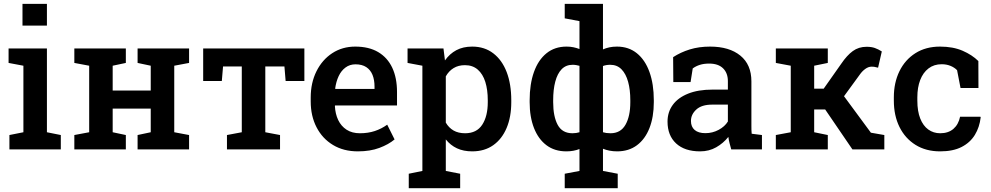

<svg xmlns="http://www.w3.org/2000/svg" viewBox="-20 -782 5189 1005"><path d="M29.3 0V-75.2L102.5 -89.8V-438L24.9 -452.6V-528.3H225.6V-89.8L298.3 -75.2V0ZM97.7 -647.9V-761.7H225.6V-647.9Z M369.1 0V-75.2L446.8 -89.8V-438L369.1 -452.6V-528.3H638.7V-452.6L569.8 -438V-308.1H769V-438L700.2 -452.6V-528.3H769H892.1H969.7V-452.6L892.1 -438V-89.8L969.7 -75.2V0H700.2V-75.2L769 -89.8V-213.4H569.8V-89.8L638.7 -75.2V0Z M1168 0V-75.2L1245.6 -89.8V-434.1H1147.5L1141.1 -357.9H1043.5V-528.3H1573.2V-357.9H1475.1L1468.8 -434.1H1368.7V-89.8L1445.8 -75.2V0Z M1853 10.3Q1778.3 10.3 1722.9 -23.2Q1667.5 -56.6 1637 -115.7Q1606.4 -174.8 1606.4 -251V-271.5Q1606.4 -348.6 1636.5 -408.9Q1666.5 -469.2 1719.2 -503.7Q1772 -538.1 1839.4 -538.1Q1911.1 -538.1 1959.7 -509.3Q2008.3 -480.5 2033.2 -427.5Q2058.1 -374.5 2058.1 -300.3V-230H1733.9L1732.9 -227.5Q1734.9 -186 1750.2 -153.8Q1765.6 -121.6 1794.2 -103Q1822.8 -84.5 1863.8 -84.5Q1906.7 -84.5 1941.9 -96.2Q1977.1 -107.9 2006.8 -129.4L2045.4 -52.2Q2014.2 -25.9 1965.8 -7.8Q1917.5 10.3 1853 10.3ZM1735.8 -316.4H1940.4V-329.1Q1940.4 -363.8 1929.9 -389.9Q1919.4 -416 1897.2 -430.7Q1875 -445.3 1840.8 -445.3Q1811 -445.3 1788.6 -428.7Q1766.1 -412.1 1752.7 -383.5Q1739.3 -355 1734.4 -318.8Z M2119.6 203.1V127.4L2190.9 112.8V-438L2113.3 -452.6V-528.3H2301.3L2309.1 -465.8Q2333.5 -500.5 2368.7 -519.3Q2403.8 -538.1 2451.7 -538.1Q2516.1 -538.1 2562 -502.9Q2607.9 -467.8 2632.1 -404.8Q2656.2 -341.8 2656.2 -257.3V-247.1Q2656.2 -169.9 2631.8 -112.1Q2607.4 -54.2 2561.8 -22Q2516.1 10.3 2451.7 10.3Q2406.2 10.3 2372.1 -5.6Q2337.9 -21.5 2313.5 -52.2V112.8L2388.7 127.4V203.1ZM2414.6 -84.5Q2475.1 -84.5 2504.2 -129.2Q2533.2 -173.8 2533.2 -247.1V-257.3Q2533.2 -312 2520.3 -353.3Q2507.3 -394.5 2480.7 -417.7Q2454.1 -440.9 2413.6 -440.9Q2379.4 -440.9 2354.2 -425.5Q2329.1 -410.2 2313.5 -382.3V-140.1Q2329.1 -113.3 2354 -98.9Q2378.9 -84.5 2414.6 -84.5Z M2936 203.1V127.4L3013.2 112.8V-2Q2998.5 3.9 2981.2 7.1Q2963.9 10.3 2944.3 10.3Q2883.3 10.3 2840.6 -21.7Q2797.9 -53.7 2775.1 -111.8Q2752.4 -169.9 2752.4 -247.1V-257.3Q2752.4 -341.8 2774.9 -405Q2797.4 -468.3 2840.6 -503.2Q2883.8 -538.1 2945.3 -538.1Q2964.8 -538.1 2981.4 -534.7Q2998 -531.2 3013.2 -525.4V-671.4L2936 -686V-761.7H3136.2V-523.4Q3151.4 -530.3 3169.7 -534.2Q3188 -538.1 3209.5 -538.1Q3270.5 -538.1 3313.7 -503.2Q3356.9 -468.3 3379.6 -405Q3402.3 -341.8 3402.3 -257.3V-247.1Q3402.3 -169.9 3379.6 -111.8Q3356.9 -53.7 3314 -21.7Q3271 10.3 3210.4 10.3Q3189 10.3 3170.4 6.6Q3151.9 2.9 3136.2 -3.4V112.8L3213.4 127.4V203.1ZM2976.6 -84.5Q2986.8 -84.5 2995.8 -85.9Q3004.9 -87.4 3013.2 -89.8V-437.5Q3005.4 -439.5 2996.6 -441.2Q2987.8 -442.9 2977.5 -442.9Q2942.4 -442.9 2919.9 -419.7Q2897.5 -396.5 2886.5 -354.7Q2875.5 -313 2875.5 -257.3V-247.1Q2875.5 -172.4 2899.2 -128.4Q2922.9 -84.5 2976.6 -84.5ZM3175.8 -84.5Q3228.5 -84.5 3253.9 -128.9Q3279.3 -173.3 3279.3 -247.1V-257.3Q3279.3 -312 3267.8 -353.8Q3256.3 -395.5 3233.2 -419.2Q3210 -442.9 3174.3 -442.9Q3163.1 -442.9 3153.6 -441.2Q3144 -439.5 3136.2 -436.5V-89.8Q3144 -87.4 3153.8 -85.9Q3163.6 -84.5 3175.8 -84.5Z M3644.5 10.3Q3564 10.3 3519 -31.2Q3474.1 -72.8 3474.1 -145.5Q3474.1 -195.3 3501.5 -232.9Q3528.8 -270.5 3581.5 -291.7Q3634.3 -313 3709.5 -313H3790V-357.4Q3790 -399.4 3764.9 -424.3Q3739.7 -449.2 3691.9 -449.2Q3664.6 -449.2 3643.6 -442.6Q3622.6 -436 3606 -423.8L3594.7 -352.5H3504.4L3503.4 -482.9Q3542.5 -508.3 3590.3 -523.2Q3638.2 -538.1 3696.8 -538.1Q3797.4 -538.1 3855.2 -491Q3913.1 -443.8 3913.1 -356V-123Q3913.1 -112.3 3913.3 -102.1Q3913.6 -91.8 3914.6 -82L3968.3 -75.2V0H3807.6Q3802.7 -17.1 3798.6 -33.2Q3794.4 -49.3 3792.5 -65.4Q3766.1 -32.2 3728.8 -11Q3691.4 10.3 3644.5 10.3ZM3672.4 -85Q3709.5 -85 3741.7 -102.3Q3773.9 -119.6 3790 -146V-234.4H3708Q3652.8 -234.4 3624.8 -208.7Q3596.7 -183.1 3596.7 -148.9Q3596.7 -118.2 3616.2 -101.6Q3635.7 -85 3672.4 -85Z M4041 0V-75.2L4119.1 -89.8V-438L4041 -452.6V-528.3H4313V-452.6L4241.7 -438V-317.9H4291.5L4383.3 -448.2Q4413.1 -492.2 4443.8 -514.6Q4474.6 -537.1 4516.1 -537.1Q4541.5 -537.1 4559.3 -530.8Q4577.1 -524.4 4595.7 -512.7L4576.2 -427.7Q4559.6 -431.6 4555.4 -432.4Q4551.3 -433.1 4542.5 -433.1Q4525.4 -433.1 4509 -421.1Q4492.7 -409.2 4480.5 -391.6L4397.9 -278.3L4538.6 -87.4L4608.9 -75.2V0H4441.9L4299.3 -209H4241.7V-89.8L4313 -75.2V0Z M4900.9 10.3Q4826.7 10.3 4772.2 -23.7Q4717.8 -57.6 4688.2 -117.4Q4658.7 -177.2 4658.7 -255.4V-272.5Q4658.7 -349.1 4688 -409.2Q4717.3 -469.2 4771.7 -503.7Q4826.2 -538.1 4900.4 -538.1Q4968.3 -538.1 5018.6 -516.4Q5068.8 -494.6 5101.1 -462.4L5101.6 -321.3H5007.8L4989.7 -414.6Q4976.1 -428.7 4955.1 -437.3Q4934.1 -445.8 4909.2 -445.8Q4868.7 -445.8 4840.1 -423.8Q4811.5 -401.9 4796.6 -363Q4781.7 -324.2 4781.7 -272.5V-255.4Q4781.7 -199.7 4796.9 -161.6Q4812 -123.5 4839.1 -104Q4866.2 -84.5 4901.4 -84.5Q4943.8 -84.5 4970.5 -107.4Q4997.1 -130.4 5005.4 -170.9H5111.8L5113.3 -168Q5107.4 -116.2 5082.8 -75.9Q5058.1 -35.6 5013.4 -12.7Q4968.8 10.3 4900.9 10.3Z"/></svg>

Font: Roboto Slab LO Medium
Style: Regular
Weight: 500
Designer: Google
Version: Version 2.000